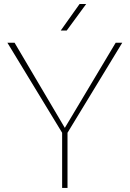

<svg xmlns="http://www.w3.org/2000/svg" viewBox="-20 -920 637 940"><path d="M16.1 -710.9 284.2 -270V0H310.5V-270L578.6 -710.9H546.4L297.4 -293.9L51.3 -710.9ZM306.6 -770.5 401.9 -900.4H369.6L277.3 -770.5Z"/></svg>

Font: Vazirmatn Thin
Style: Regular
Weight: 100
Designer: Saber Rastikerdar
Foundry: Saber Rastikerdar
Version: Version 33.003